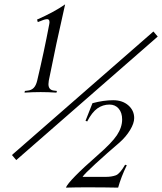

<svg xmlns="http://www.w3.org/2000/svg" viewBox="-20 -819 749 888"><path d="M93.3 -390.6 95.2 -398.4 106.9 -399.9Q125 -401.4 135.7 -412.4Q146.5 -423.3 151.9 -445.8Q184.1 -581.5 207.5 -705.6Q207.5 -706.5 208.3 -710.7Q209 -714.8 209 -716.3Q209 -730.5 197.8 -730.5Q193.8 -730.5 188.7 -729.2Q183.6 -728 179.4 -726.3Q175.3 -724.6 167.7 -721.7Q160.2 -718.8 154.8 -716.8L151.4 -728.5Q230.5 -763.2 281.2 -798.8Q238.8 -613.3 205.6 -445.8Q204.1 -437 204.1 -429.7Q204.1 -401.9 231.4 -399.9L243.2 -398.4L241.2 -390.6Q202.1 -393.1 168 -393.1Q132.8 -393.1 93.3 -390.6ZM709.5 -649.9 55.2 -78.6 35.2 -102.1 689.5 -673.3ZM361.8 -1H469.7Q496.1 -1 516.1 -8.3Q534.7 -15.6 558.6 -57.1L566.4 -54.7Q540 -0.5 526.4 48.8Q463.9 47.4 379.4 47.4Q331.5 47.4 284.7 48.8Q297.9 16.1 432.6 -102.1Q496.6 -157.7 520.8 -193.8Q544.9 -230 544.9 -266.6Q544.9 -297.9 528.8 -316.7Q512.7 -335.4 486.3 -335.4Q455.6 -335.4 430.4 -317.6Q405.3 -299.8 383.3 -257.3L375.5 -260.3Q397.9 -316.4 407.7 -341.8Q459 -355.5 503.4 -355.5Q546.4 -355.5 573.5 -331.8Q600.6 -308.1 600.6 -272.9Q600.6 -249 581.8 -217.8Q563 -186.5 532.7 -159.7Q473.1 -108.9 421.6 -61.5Q370.1 -14.2 361.8 -1Z"/></svg>

Font: Flanker
Style: Italic
Weight: 400
Italic angle: -12°
Designer: Flanker
Version: Version 2.027